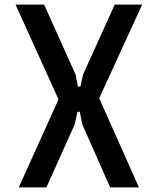

<svg xmlns="http://www.w3.org/2000/svg" viewBox="-20 -820 690 840"><path d="M62 0 236 -385 48 -800H173L311 -493L321 -441H332L343 -493L482 -800H602L414 -390L588 0H462L340 -276L329 -331H319L307 -276L183 0Z"/></svg>

Font: Martian Mono SemiCondensed
Style: Regular
Weight: 400
Width: 4
Designer: Roman Shamin
Foundry: Evil Martians
Version: Version 1.000